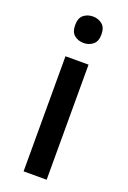

<svg xmlns="http://www.w3.org/2000/svg" viewBox="-145 -795 564 845"><g transform="rotate(20 137.0 -372.5)"><path d="M138 -745Q162 -745 180.5 -730.5Q199 -716 199 -683Q199 -650 180.5 -635.5Q162 -621 138 -621Q112 -621 94 -635.5Q76 -650 76 -683Q76 -716 94 -730.5Q112 -745 138 -745ZM191 -539V0H83V-539Z"/></g></svg>

Font: Noto Sans Thaana Medium
Style: Regular
Weight: 500
Designer: David Williams
Foundry: Google Inc.
Version: Version 3.001; ttfautohint (v1.8.4.7-5d5b)